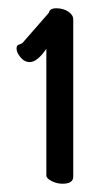

<svg xmlns="http://www.w3.org/2000/svg" viewBox="-20 -720 257 464"><path d="M92 -296V-602Q70 -570 52 -570Q39 -570 29.5 -581.5Q20 -593 20 -603Q20 -608 22 -610Q24 -612 28 -613Q32 -614 35 -617L98 -689Q100 -700 116 -700Q133 -700 145 -692Q157 -684 157 -673V-293Q157 -276 131 -276Q117 -276 104.5 -282.5Q92 -289 92 -296Z"/></svg>

Font: Grand Hotel
Style: Regular
Weight: 400
Designer: Brian J. Bonislawsky & Jim Lyles for Astigmatic (AOETI)
Foundry: Astigmatic (AOETI)
Version: Version 001.000